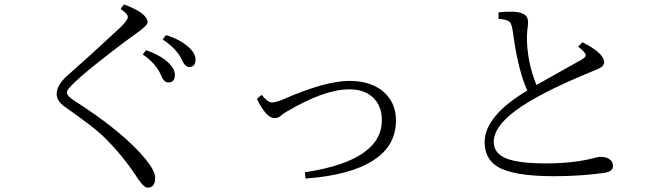

<svg xmlns="http://www.w3.org/2000/svg" viewBox="-20 -822 3040 885"><path d="M653.3 -590.8Q717.8 -568.4 754.4 -534.7Q786.1 -505.9 786.1 -477.1Q786.1 -441.9 756.3 -441.9Q735.4 -441.9 723.1 -473.1Q699.7 -529.3 638.2 -570.8ZM745.1 -660.2Q808.6 -641.1 848.1 -606Q881.3 -576.2 881.3 -548.3Q881.3 -513.2 852.5 -513.2Q833 -513.2 818.4 -545.9Q795.9 -595.7 730 -640.1ZM551.3 -801.8Q660.2 -761.2 660.2 -719.2Q660.2 -704.1 606.9 -667Q583.5 -650.4 549.3 -625Q288.1 -427.7 288.1 -397Q288.1 -378.9 325.2 -356Q515.6 -234.4 619.1 -124.5Q695.3 -43.5 695.3 -2.9Q695.3 43 660.2 43Q644 43 617.2 3.9Q543 -110.8 450.2 -199.2Q403.8 -242.2 278.3 -330.1Q241.2 -356.4 241.2 -389.2Q241.2 -428.7 288.1 -471.2Q391.1 -562 510.3 -672.9Q569.3 -724.6 569.3 -744.1Q569.3 -757.8 536.1 -780.8Z M1164.1 -366.2 1186 -384.8Q1213.9 -349.6 1233.9 -349.6Q1251 -349.6 1289.1 -365.7Q1481 -449.2 1590.3 -449.2Q1682.1 -449.2 1740.2 -405.3Q1805.2 -353.5 1805.2 -267.1Q1805.2 -148.4 1699.2 -82Q1594.2 -14.2 1388.2 1L1385.3 -27.8Q1574.2 -56.6 1661.1 -122.1Q1740.2 -179.7 1740.2 -268.1Q1740.2 -338.4 1693.4 -377.9Q1654.3 -410.2 1590.3 -410.2Q1474.1 -410.2 1299.3 -306.2Q1286.6 -298.8 1274.9 -289.1Q1264.2 -277.8 1245.1 -277.8Q1207 -277.8 1164.1 -366.2Z M2410.6 -404.8Q2368.7 -495.6 2345.7 -663.1Q2339.8 -711.4 2329.6 -720.2Q2314.9 -733.4 2277.8 -734.9V-765.1Q2299.8 -768.1 2337.9 -768.1Q2414.1 -768.1 2414.1 -721.2Q2414.1 -705.6 2410.6 -683.1Q2408.7 -663.6 2408.7 -652.8Q2408.7 -538.1 2452.6 -430.2Q2522.5 -470.2 2656.7 -544.9Q2679.7 -557.1 2679.7 -566.9Q2679.7 -581.1 2645 -606.9L2665 -627Q2764.6 -577.1 2764.6 -534.2Q2764.6 -519 2744.6 -508.3Q2736.8 -503.9 2699.7 -488.8Q2462.4 -391.1 2355.5 -311.5Q2255.9 -236.8 2255.9 -168Q2255.9 -114.3 2314.9 -91.3Q2372.1 -68.8 2495.6 -68.8Q2627.9 -68.8 2724.6 -95.2Q2739.3 -99.1 2745.6 -99.1Q2773.4 -99.1 2788.6 -88.9Q2805.7 -77.1 2805.7 -57.1Q2805.7 -30.8 2763.7 -24.9Q2654.8 -9.8 2532.7 -9.8Q2346.2 -9.8 2273.4 -53.7Q2213.9 -90.3 2213.9 -167Q2213.9 -287.1 2410.6 -404.8Z"/></svg>

Font: I.Ming
Style: Regular
Weight: 400
Designer: Ichiten Fonts Project
Version: Version 5.10 Mar 24, 2018